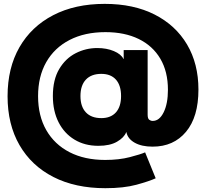

<svg xmlns="http://www.w3.org/2000/svg" viewBox="-20 -759 1075 1002"><path d="M529.8 223.1Q373 223.1 258.5 164.6Q144 106 81.8 -1.7Q19.5 -109.4 19.5 -256.8Q19.5 -404.3 81.5 -512.5Q143.6 -620.6 257.6 -679.7Q371.6 -738.8 526.4 -738.8Q677.2 -738.8 786.9 -683.1Q896.5 -627.4 956.1 -526.9Q1015.6 -426.3 1015.6 -291.5Q1015.6 -148.9 950.9 -71.3Q886.2 6.3 776.4 6.3Q719.2 6.3 682.9 -14.2Q646.5 -34.7 639.6 -69.3H638.7Q627.9 -41 590.8 -19.5Q553.7 2 493.2 2Q422.4 2 368.9 -30.3Q315.4 -62.5 285.6 -121.1Q255.9 -179.7 255.9 -257.8Q255.9 -342.8 288.8 -398.4Q321.8 -454.1 374.8 -481.2Q427.7 -508.3 487.8 -508.3Q536.6 -508.3 574.2 -492.4Q611.8 -476.6 624.5 -451.2H625.5V-497.6H750.5V-160.6Q750.5 -140.1 758.8 -134Q767.1 -127.9 776.9 -127.9Q812 -127.9 834.2 -173.1Q856.4 -218.3 856.4 -290.5Q856.4 -385.3 816.7 -452.6Q776.9 -520 703.6 -555.7Q630.4 -591.3 530.3 -591.3Q422.4 -591.3 343.3 -550.5Q264.2 -509.8 221.4 -434.8Q178.7 -359.9 178.7 -257.3Q178.7 -154.8 221.4 -80.1Q264.2 -5.4 342.8 35.2Q421.4 75.7 528.8 75.7Q601.6 75.7 657.7 61Q713.9 46.4 737.3 36.1L792.5 171.4Q758.3 187 692.1 205.1Q626 223.1 529.8 223.1ZM508.8 -142.6Q558.1 -142.6 585 -172.6Q611.8 -202.6 611.8 -257.8Q611.8 -313.5 585 -343.5Q558.1 -373.5 508.8 -373.5Q456.5 -373.5 428.2 -343.5Q399.9 -313.5 399.9 -257.8Q399.9 -202.6 428.2 -172.6Q456.5 -142.6 508.8 -142.6Z"/></svg>

Font: Inter Display Black
Style: Regular
Weight: 900
Designer: Rasmus Andersson
Foundry: rsms
Version: Version 4.000;git-a52131595